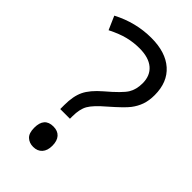

<svg xmlns="http://www.w3.org/2000/svg" viewBox="-226 -796 882 882"><g transform="rotate(45 214.5 -355.0)"><path d="M141.1 -196.8V-223.1Q141.1 -280.3 158.7 -317.1Q176.3 -354 224.1 -395Q290.5 -451.2 307.9 -479.5Q325.2 -507.8 325.2 -547.9Q325.2 -597.7 293.2 -624.8Q261.2 -651.9 201.2 -651.9Q162.6 -651.9 126 -642.8Q89.4 -633.8 42 -609.9L13.2 -675.8Q105.5 -724.1 206.1 -724.1Q299.3 -724.1 351.1 -678.2Q402.8 -632.3 402.8 -548.8Q402.8 -513.2 393.3 -486.1Q383.8 -459 365.2 -434.8Q346.7 -410.6 285.2 -356.9Q235.8 -314.9 220 -287.1Q204.1 -259.3 204.1 -212.9V-196.8ZM117.2 -51.8Q117.2 -118.2 175.8 -118.2Q204.1 -118.2 219.5 -101.1Q234.9 -84 234.9 -51.8Q234.9 -20.5 219.2 -3.2Q203.6 14.2 175.8 14.2Q150.4 14.2 133.8 -1.2Q117.2 -16.6 117.2 -51.8Z"/></g></svg>

Font: Shl
Style: Regular
Weight: 400
Foundry: Saber Rastikerdar (saber.rastikerdar@gmail.com)
Version: Version 3.4.0